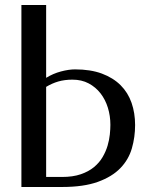

<svg xmlns="http://www.w3.org/2000/svg" viewBox="-20 -746 596 766"><path d="M164.1 -435.5Q191.9 -452.6 223.1 -460.9Q254.4 -469.2 279.3 -469.2Q341.3 -469.2 386.5 -452.4Q431.6 -435.5 461.2 -406Q490.7 -376.5 504.9 -335.7Q519 -294.9 519 -247.1Q519 -198.7 506.1 -154.1Q493.2 -109.4 460.2 -75.2Q427.2 -41 370.6 -20.5Q314 0 227.1 0H65.4V-726.1H164.1ZM269 -428.2Q237.8 -428.2 212.6 -420.9Q187.5 -413.6 164.1 -399.4V-40H227.1Q271 -40 302.2 -50.8Q333.5 -61.5 355 -79.3Q376.5 -97.2 389.4 -119.4Q402.3 -141.6 409.2 -164.8Q416 -188 418.2 -209.7Q420.4 -231.4 420.4 -248Q420.4 -283.7 410.4 -316.2Q400.4 -348.6 381.1 -373.5Q361.8 -398.4 333.7 -413.3Q305.7 -428.2 269 -428.2Z"/></svg>

Font: Federo
Style: Regular
Weight: 400
Designer: Olexa M. Volochay | Cyreal.org
Foundry: Olexa M. Volochay | Cyreal.org
Version: Version 1.000